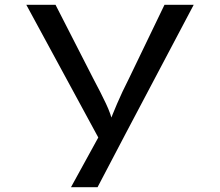

<svg xmlns="http://www.w3.org/2000/svg" viewBox="-20 -545 911 795"><path d="M274 230 408 -14 409 65 89 -525H210L367 -218Q397 -162 418.5 -116.5Q440 -71 447 -36L432 -35Q445 -69 465 -116Q485 -163 514 -220L661 -525H782L502 5L384 230Z"/></svg>

Font: Lexend Tera
Style: Regular
Weight: 400
Designer: Bonnie Shaver-Troup, Thomas Jockin
Foundry: Lexend
Version: Version 1.007